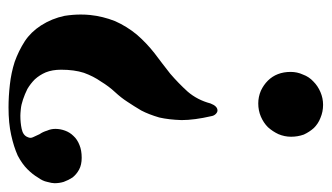

<svg xmlns="http://www.w3.org/2000/svg" viewBox="-182 -552 741 428"><g transform="rotate(-90 188.0 -337.5)"><path d="M242.2 -59.6Q242.2 -44.9 236.3 -32.2Q231.4 -18.6 220.7 -8.8Q210.9 1 197.3 6.8Q183.6 12.7 168.9 12.7Q153.3 12.7 139.6 6.8Q127 2 117.2 -7.8Q108.4 -17.6 102.5 -30.3Q97.7 -43.9 97.7 -58.6Q97.7 -73.2 103.5 -86.9Q109.4 -99.6 119.1 -110.4Q128.9 -120.1 142.6 -126Q156.2 -131.8 171.9 -131.8Q186.5 -131.8 200.2 -126Q212.9 -120.1 222.7 -110.4Q232.4 -100.6 237.3 -87.9Q242.2 -75.2 242.2 -59.6ZM143.6 -236.3Q134.8 -274.4 134.8 -302.7Q135.7 -331.1 140.6 -352.5Q147.5 -376 156.2 -392.6Q166 -409.2 175.8 -423.8Q184.6 -437.5 197.3 -451.2Q210 -464.8 220.7 -482.4Q232.4 -499 240.2 -520.5Q247.1 -542 247.1 -571.3Q247.1 -590.8 241.2 -605.5Q235.4 -619.1 225.6 -629.9Q215.8 -639.6 204.1 -646.5Q192.4 -652.3 180.7 -656.2Q168.9 -660.2 159.2 -661.1Q149.4 -662.1 144.5 -662.1Q128.9 -662.1 115.2 -659.2Q100.6 -656.2 96.7 -645.5Q93.8 -639.6 96.7 -633.8Q99.6 -627.9 103.5 -619.1Q108.4 -612.3 111.3 -602.5Q115.2 -593.8 115.2 -584Q115.2 -573.2 111.3 -562.5Q107.4 -551.8 99.6 -543.9Q91.8 -535.2 79.1 -530.3Q67.4 -525.4 50.8 -525.4Q35.2 -525.4 24.4 -531.2Q13.7 -537.1 6.8 -545.9Q1 -554.7 -2.9 -565.4Q-5.9 -575.2 -5.9 -585.9Q-5.9 -591.8 -2.9 -602.5Q-1 -612.3 6.8 -623Q13.7 -634.8 25.4 -646.5Q37.1 -658.2 55.7 -668Q75.2 -676.8 101.6 -682.6Q127.9 -688.5 163.1 -688.5Q187.5 -688.5 213.9 -685.5Q240.2 -682.6 264.6 -674.8Q289.1 -666 310.5 -652.3Q331.1 -638.7 345.7 -616.2Q361.3 -591.8 367.2 -563.5Q370.1 -544.9 370.1 -527.3Q370.1 -516.6 369.1 -506.8Q366.2 -478.5 355.5 -451.2Q343.8 -424.8 325.2 -402.3Q306.6 -380.9 284.2 -363.3Q260.7 -345.7 238.3 -328.1Q216.8 -309.6 198.2 -289.1Q179.7 -267.6 171.9 -238.3Q168.9 -230.5 165 -226.6Q161.1 -222.7 156.2 -222.7Q152.3 -222.7 148.4 -226.6Q144.5 -230.5 143.6 -236.3Z"/></g></svg>

Font: Mermaid
Style: Bold
Weight: 400
Designer: Scott Simpson
Version: Version 1.001